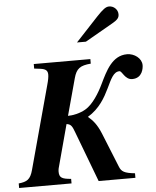

<svg xmlns="http://www.w3.org/2000/svg" viewBox="-97 -999 855 1051"><g transform="rotate(-5 331.0 -473.5)"><path d="M321 -572C335 -624 356 -639 415 -644V-669H104V-644L137 -640C168 -636 178 -626 178 -604C178 -592 175 -574 167 -546L44 -93C30 -40 10 -30 -35 -25V0H253V-25C201 -29 188 -38 188 -71C188 -77 189 -83 190 -88L254 -326C279 -323 285 -310 297 -278L402 0H604V-25C546 -31 530 -41 519 -69L443 -257C421 -311 398 -335 374 -355C506 -434 501 -589 568 -589C582 -589 594 -540 634 -540C691 -540 697 -596 697 -611C697 -649 657 -678 617 -678C535 -678 498 -597 464 -527C442 -481 405 -420 363 -396C332 -378 293 -370 266 -370ZM350 -766H399L551 -853C581 -870 590 -881 590 -900C590 -926 568 -947 542 -947C524 -947 508 -935 472 -897Z"/></g></svg>

Font: XITS
Style: Bold Italic
Weight: 700
Italic angle: -16.33°
Designer: MicroPress Inc., with final additions and corrections provided by Coen Hoffman, Elsevier (retired)
Version: Version 1.302